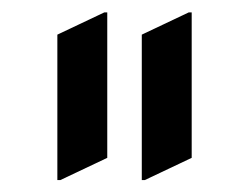

<svg xmlns="http://www.w3.org/2000/svg" viewBox="-20 -777 405 312"><path d="M286.6 -756.8H291.5V-520.5L215.3 -484.4H210.4V-720.7ZM149.4 -756.8H154.3V-520.5L78.1 -484.4H73.2V-720.7Z"/></svg>

Font: Nova Slim
Style: Book
Weight: 400
Version: Version 2.000